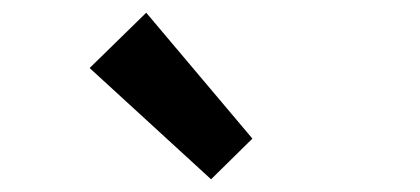

<svg xmlns="http://www.w3.org/2000/svg" viewBox="-20 -929 660 302"><path d="M312 -647 121 -822 210 -909 377 -711Z"/></svg>

Font: Noto Sans TC Thin SemiBold
Style: Regular
Weight: 600
Version: Version 2.004-H2;hotconv 1.0.118;makeotfexe 2.5.65603